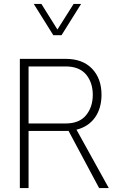

<svg xmlns="http://www.w3.org/2000/svg" viewBox="-20 -958 593 978"><path d="M125.5 -291H314.5C319.3 -291 324.2 -291 329.1 -291.5L484.9 0H534.2L369.6 -297.4C451.2 -317.4 497.1 -383.8 497.1 -475.1C497.1 -530.3 481 -574.7 448.7 -608.4C416.5 -641.6 371.6 -658.2 314.5 -658.2H81.1V0H125.5ZM314 -619.6C360.4 -619.6 395 -606 418 -579.1C440.9 -551.8 452.6 -517.1 452.6 -475.1C452.6 -433.1 440.9 -398.4 418 -370.6C395 -342.8 360.4 -329.1 314 -329.1H125.5V-619.6ZM251.5 -778.8H293.5L393.1 -938H355L272.5 -807.6L190.9 -938H151.9Z"/></svg>

Font: Estedad ExtraLight
Style: Regular
Weight: 200
Designer: Amin Abedi
Version: Version 7.3